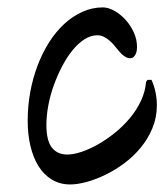

<svg xmlns="http://www.w3.org/2000/svg" viewBox="-20 -485 437 511"><path d="M167 5.9Q139.2 5.9 117.9 -7.1Q96.7 -20 82.5 -42.7Q68.4 -65.4 61 -96.4Q53.7 -127.4 53.7 -164.1Q53.7 -202.6 60.5 -240Q67.4 -277.3 80.1 -310.8Q92.8 -344.2 110.8 -372.6Q128.9 -400.9 151.1 -421.4Q173.3 -441.9 199.5 -453.6Q225.6 -465.3 253.9 -465.3Q267.6 -465.3 283.4 -456.8Q299.3 -448.2 313 -433.6Q326.7 -418.9 335.7 -399.7Q344.7 -380.4 344.7 -359.4Q344.7 -356 344 -350.8Q343.3 -345.7 341.1 -341.1Q338.9 -336.4 335.4 -333.3Q332 -330.1 326.7 -330.1Q319.8 -330.1 314.5 -333.3Q309.1 -336.4 304.2 -340.8Q301.8 -343.3 299.6 -345.7Q297.4 -348.1 294.9 -351.1Q289.6 -357.4 283.7 -364.5Q277.8 -371.6 271 -377.4Q264.2 -383.3 256.1 -387.2Q248 -391.1 238.8 -391.1Q221.7 -391.1 204.8 -380.4Q188 -369.6 173.1 -351.3Q158.2 -333 145.5 -308.8Q132.8 -284.7 123.3 -258.3Q113.8 -231.9 108.6 -204.6Q103.5 -177.2 103.5 -152.8Q103.5 -110.4 118.2 -92Q132.8 -73.7 159.2 -73.7Q175.3 -73.7 196.8 -80.8Q218.3 -87.9 241 -100.8Q263.7 -113.8 285.9 -131.6Q308.1 -149.4 325.9 -170.9Q343.8 -192.4 355.2 -216.8Q366.7 -241.2 368.7 -267.1L372.6 -272.5H383.3Q397.5 -239.7 397.5 -205.1Q397.5 -172.4 385.7 -144Q374 -115.7 354.7 -92.3Q335.4 -68.8 310.8 -50.5Q286.1 -32.2 260.5 -19.8Q234.9 -7.3 210.4 -0.7Q186 5.9 167 5.9Z"/></svg>

Font: RIT Kutty
Style: Bold
Weight: 700
Designer: Artist Kutty Kodungallur
Foundry: Rachana Institute of Technology
Version: 1.3.2